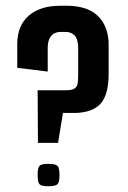

<svg xmlns="http://www.w3.org/2000/svg" viewBox="-20 -645 446 668"><path d="M112 -148 111 -331H210Q231 -331 240 -337.5Q249 -344 250.5 -356.5Q252 -369 252 -388V-478Q252 -508 240 -521Q228 -534 208 -534H192Q175 -534 164.5 -526Q154 -518 150 -505.5Q146 -493 146 -478V-396L40 -409V-491Q40 -556 80 -590.5Q120 -625 189 -625H211Q285 -625 321.5 -588.5Q358 -552 358 -489V-389Q358 -317 331 -285.5Q304 -254 243 -252H199L182 -148ZM148 3Q124 3 117.5 -4Q111 -11 111 -36Q111 -61 117.5 -68Q124 -75 148 -75Q173 -75 180 -68Q187 -61 187 -36Q187 -11 180 -4Q173 3 148 3Z"/></svg>

Font: Smooch Sans Thin
Style: Bold
Weight: 700
Version: Version 1.010